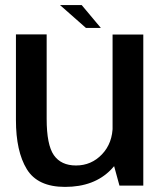

<svg xmlns="http://www.w3.org/2000/svg" viewBox="-20 -728 644 753"><path d="M448.5 0H542V-592.5H421.5V-98.5ZM163 -593H42.5V-257Q42.5 -134.5 85 -64.8Q127.5 5 235 5Q349.5 5 415.5 -63Q481.5 -131 481.5 -205L422 -236Q422 -167 380.2 -123Q338.5 -79 278 -79Q219.5 -79 191.2 -119.5Q163 -160 163 -262ZM317 -618.5H375.5L300.5 -708H215.5Z"/></svg>

Font: Anybody Thin Medium
Style: Regular
Weight: 500
Version: Version 1.113;gftools[0.9.25]